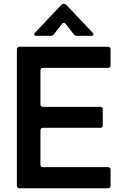

<svg xmlns="http://www.w3.org/2000/svg" viewBox="-20 -1015 659 1035"><path d="M85 0Q79 0 75 -3.5Q71 -7 71 -14V-749Q71 -756 75 -759.5Q79 -763 85 -763H562Q568 -763 572 -759.5Q576 -756 576 -749V-663Q576 -656 572 -652.5Q568 -649 562 -649H212Q198 -649 198 -635V-453Q198 -439 212 -439H520Q534 -439 534 -425V-340Q534 -326 520 -326H212Q198 -326 198 -312V-128Q198 -114 212 -114H562Q568 -114 572 -110.5Q576 -107 576 -100V-14Q576 -7 572 -3.5Q568 0 562 0ZM176 -822Q164 -822 164 -830Q164 -834 169 -839L310 -988Q317 -995 324 -995Q329 -995 338 -988L479 -839Q484 -834 484 -830Q484 -822 472 -822H395Q384 -822 378 -830L334 -886Q329 -892 324 -892Q318 -892 314 -886L270 -830Q265 -822 253 -822Z"/></svg>

Font: Open Sauce Two SemiBold
Style: Regular
Weight: 600
Designer: Alfredo Marco Pradil
Foundry: Creative Sauce Fz LLC
Version: Version 1.477